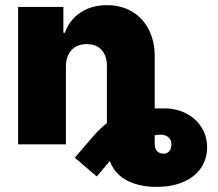

<svg xmlns="http://www.w3.org/2000/svg" viewBox="-20 -557 842 741"><path d="M234.4 0H49.8V-530.3H224.6V-430.7H230.5Q248 -480.5 291 -508.8Q334 -537.1 392.6 -537.1Q447.8 -537.1 490 -512Q532.2 -486.8 554.9 -441.4Q577.6 -396 577.1 -337.9V-138.7H614.3Q660.2 -138.7 698 -119.4Q735.8 -100.1 757.6 -65.7Q779.3 -31.2 779.3 11.7Q779.3 56.2 755.9 90.8Q732.4 125.5 688.5 144.8Q644.5 164.1 585 164.1Q522.5 165 473.1 141.1Q423.8 117.2 403.8 64.5L353.5 124L268.6 51.8L328.1 -17.6Q361.8 -58.1 392.6 -82V-299.8Q393.1 -340.8 372.6 -363.8Q352.1 -386.7 314.5 -386.7Q277.3 -386.7 255.9 -363.5Q234.4 -340.3 234.4 -299.8ZM611.3 36.1Q625.5 36.1 633.5 26.4Q641.6 16.6 641.6 0Q641.6 -16.6 630.9 -26.4Q620.1 -36.1 604.5 -37.1Q588.9 -37.1 577.1 -35.2V-1Q577.1 16.6 586.4 26.4Q595.7 36.1 611.3 36.1Z"/></svg>

Font: Pretendard GOV Black
Style: Regular
Weight: 900
Designer: Base glyphs from Inter by Rasmus Andersson; Hangeul glyphs from Noto Sans CJK(Source Han Sans) by Jang Soo-young and Kan
Foundry: Kil Hyung-jin
Version: Version 1.309